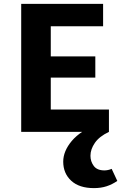

<svg xmlns="http://www.w3.org/2000/svg" viewBox="-20 -678 625 987"><path d="M540 0H89V-658H510V-543H241V-115H540ZM137 -279V-388H470V-279ZM463 289Q387 289 346 251Q305 213 305 153Q305 99 349 46.5Q393 -6 493 -48L540 0Q491 23 468 56Q445 89 445 123Q445 152 462 175Q479 198 517 198Q525 198 535 196Q545 194 554 190L583 252Q557 270 528 279.5Q499 289 463 289Z"/></svg>

Font: Ysabeau Office ExtraBold
Style: Regular
Weight: 800
Designer: Christian Thalmann (Catharsis Fonts)
Version: Version 2.001;gftools[0.9.30]; featfreeze: tnum,lnum,ss02